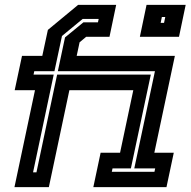

<svg xmlns="http://www.w3.org/2000/svg" viewBox="-20 -770 784 790"><path d="M39.5 0 124 -399H40.5L70.5 -540H154L177 -647L301.5 -750H458L430.5 -618.5H334.5L307.5 -596L295.5 -540H699.5L615 -141.5H695L665 0H364L394 -141.5H474L528.5 -399H265.5L181 0ZM555.5 -618.5 583 -750H744L716.5 -618.5ZM641 -676H655L660 -700H646ZM116 -61H130L215 -463H600.5L518.5 -77H443L440 -63H615.5L618.5 -77H532.5L617.5 -477H218L247.5 -616L323 -678H383L386 -692H320L235 -622L204 -477H121L118 -463H201Z"/></svg>

Font: Tourney Condensed Regular
Style: Bold Italic
Weight: 700
Width: 3
Italic angle: -12°
Designer: Tyler Finck
Foundry: Etcetera Type Co
Version: Version 1.010; ttfautohint (v1.8.3)